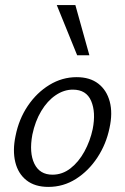

<svg xmlns="http://www.w3.org/2000/svg" viewBox="-20 -726 491 754"><path d="M170 8Q117 8 84 -18Q51 -44 40 -89.5Q29 -135 41 -192Q54 -258 89 -310Q124 -362 174 -392.5Q224 -423 281 -423Q333 -423 366 -397.5Q399 -372 411 -327Q423 -282 410 -223Q397 -160 362.5 -107.5Q328 -55 278.5 -23.5Q229 8 170 8ZM186 -40Q225 -40 257 -65Q289 -90 311.5 -131Q334 -172 344 -219Q357 -285 338 -329.5Q319 -374 266 -374Q231 -374 198.5 -352Q166 -330 142 -290Q118 -250 107 -197Q94 -126 115 -83Q136 -40 186 -40ZM283 -509 203 -706H276L331 -509Z"/></svg>

Font: Ysabeau
Style: Italic
Weight: 400
Italic angle: -12°
Designer: Christian Thalmann (Catharsis Fonts)
Version: Version 2.000;gftools[0.9.27.dev2+g8671c4b]